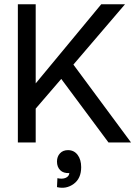

<svg xmlns="http://www.w3.org/2000/svg" viewBox="-20 -670 644 903"><path d="M490.2 0 268.1 -298.8 147.9 -159.2V0H64V-649.9H147.9V-277.8L456.1 -649.9H567.9L325.2 -366.2L596.2 0ZM250 168Q272.9 173.3 288.8 166.5Q304.7 159.7 306.2 144Q278.3 145.5 263.2 130.4Q248 115.2 248 89.8Q248 66.4 262 51.3Q275.9 36.1 299.8 36.1Q328.1 36.1 345 58.3Q361.8 80.6 361.8 116.2Q361.8 169.4 326.4 195.1Q291 220.7 248 210Z"/></svg>

Font: Apfel Grotezk
Style: Regular
Weight: 400
Designer: Luigi Gorlero
Foundry: © 2023, Luigi Gorlero & Collletttivo
Version: Version 2.000;Glyphs 3.2 (3217)